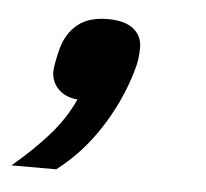

<svg xmlns="http://www.w3.org/2000/svg" viewBox="-75 -179 381 355"><g transform="rotate(5 115.0 -1.5)"><path d="M112 -144Q144 -144 160 -131Q176 -118 176 -96Q176 -87 174.5 -75.5Q173 -64 169 -51Q152 6 119 56.5Q86 107 41 141H-42Q-4 109 24 77.5Q52 46 69 9Q46 7 33 -6.5Q20 -20 20 -39Q20 -45 22.5 -58Q25 -71 28 -82Q36 -111 56.5 -127.5Q77 -144 112 -144Z"/></g></svg>

Font: IBM Plex Sans Condensed SemiBold
Style: Italic
Weight: 600
Width: 3
Italic angle: -11°
Designer: Mike Abbink, Paul van der Laan, Pieter van Rosmalen
Foundry: Bold Monday
Version: Version 1.3